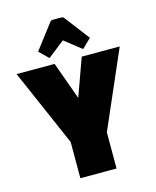

<svg xmlns="http://www.w3.org/2000/svg" viewBox="-125 -940 831 1025"><g transform="rotate(-15 290.0 -427.5)"><path d="M5 0ZM575 -625 390 -200V0H190V-200L5 -625H215L290 -417L365 -625ZM147 -711 250 -846Q256 -855 266 -855H314Q324 -855 330 -846L433 -711L383 -662L290 -735L197 -662Z"/></g></svg>

Font: Changa Black
Style: Regular
Weight: 900
Designer: Eduardo Rodriguez Tunni
Foundry: Eduardo Rodriguez Tunni
Version: Version 2.001; ttfautohint (v1.5.10-5e6f)